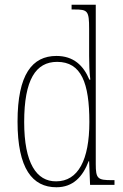

<svg xmlns="http://www.w3.org/2000/svg" viewBox="-20 -780 518 810"><path d="M218 10C288 10 329 -34 354 -100H356L360 0H463V-20H452C392 -20 384 -26 384 -88V-760H282V-740H293C350 -740 356 -735 356 -658V-544C356 -511 357 -477 361 -444H357C332 -504 290 -544 218 -544C116 -544 54 -466 54 -267C54 -68 117 10 218 10ZM217 -15C134 -14 82 -92 82 -265C82 -444 131 -519 221 -519C323 -519 357 -430 357 -265C357 -106 310 -15 217 -15Z"/></svg>

Font: Noto Serif Devanagari Condensed Thin
Style: Regular
Weight: 100
Width: 3
Designer: Universal Thirst, Indian Type Foundry and the Monotype Design Team
Foundry: Monotype Imaging Inc.
Version: Version 2.004